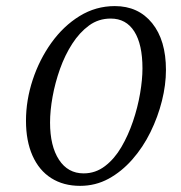

<svg xmlns="http://www.w3.org/2000/svg" viewBox="-20 -602 595 631"><path d="M243.2 8.8Q188.5 8.8 148.4 -16.6Q108.4 -42 86.9 -90.3Q65.4 -138.7 65.4 -205.1Q65.4 -272.5 87.4 -339.4Q109.4 -406.2 148.9 -461.4Q188.5 -516.6 241.7 -549.3Q294.9 -582 357.4 -582Q434.6 -582 480 -525.9Q525.4 -469.7 525.4 -372.1Q525.4 -323.2 512.2 -270.5Q499 -217.8 474.6 -168Q450.2 -118.2 415 -78.1Q379.9 -38.1 336.9 -14.6Q293.9 8.8 243.2 8.8ZM254.9 -32.2Q293.9 -32.2 325.2 -56.2Q356.4 -80.1 378.9 -118.7Q401.4 -157.2 417 -203.1Q432.6 -249 440.4 -294.9Q448.2 -340.8 448.2 -377Q448.2 -456.1 421.4 -498.5Q394.5 -541 343.8 -541Q303.7 -541 272.5 -518.1Q241.2 -495.1 217.3 -458Q193.4 -420.9 177.2 -375.5Q161.1 -330.1 152.8 -284.2Q144.5 -238.3 144.5 -199.2Q144.5 -122.1 173.8 -77.1Q203.1 -32.2 254.9 -32.2Z"/></svg>

Font: Crimson Pro ExtraLight Light
Style: Italic
Weight: 300
Italic angle: -12°
Version: Version 1.002